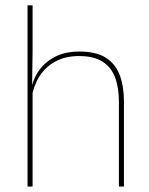

<svg xmlns="http://www.w3.org/2000/svg" viewBox="-20 -684 548 704"><path d="M416 0V-310Q416 -363 401.8 -400.5Q387.5 -438 355.5 -458.2Q323.5 -478.5 270 -478.5Q220 -478.5 183.5 -458.8Q147 -439 125 -404.5Q103 -370 96 -325.5L85 -344H92.5Q97 -385 118.8 -419.2Q140.5 -453.5 178.8 -474.2Q217 -495 271 -495Q331.5 -495 367.2 -472.8Q403 -450.5 418.8 -409.2Q434.5 -368 434.5 -311V0ZM81 0V-664.5H99.5V-495.5L97.5 -357L99.5 -354V0Z"/></svg>

Font: Anek Odia Thin
Style: Regular
Weight: 250
Version: Version 1.003